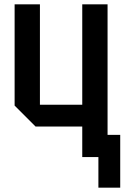

<svg xmlns="http://www.w3.org/2000/svg" viewBox="-20 -720 581 880"><path d="M473 -700V-102H531V140H431V0H357V-140H143L47 -236V-700H163V-240H357V-700Z"/></svg>

Font: Tektur SemiCondensed Medium
Style: Regular
Weight: 500
Width: 4
Designer: Adam Jagosz
Foundry: Adam Jagosz
Version: Version 1.005;gftools[0.9.30]